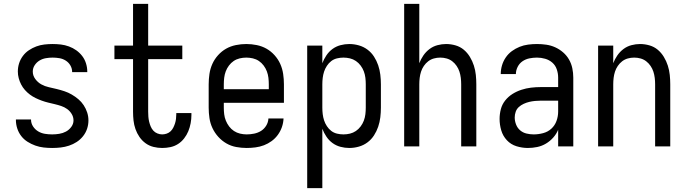

<svg xmlns="http://www.w3.org/2000/svg" viewBox="-20 -755 3540 990"><path d="M249 8Q227 8 205 5.5Q183 3 162 -4.5Q141 -12 122 -24Q103 -36 89.5 -53.5Q76 -71 69 -92.5Q62 -114 62 -136V-139H140V-138Q140 -119 150.5 -103Q161 -87 177 -77.5Q193 -68 211.5 -65Q230 -62 249 -62Q267 -62 285.5 -65Q304 -68 320 -76.5Q336 -85 347.5 -100.5Q359 -116 359 -134Q359 -152 349.5 -167.5Q340 -183 326 -193Q312 -203 295.5 -208.5Q279 -214 262 -218Q245 -222 228.5 -226Q212 -230 195.5 -236Q179 -242 163.5 -249.5Q148 -257 134 -267.5Q120 -278 108.5 -291Q97 -304 89 -319.5Q81 -335 76.5 -352Q72 -369 72 -386Q72 -408 78.5 -428.5Q85 -449 98 -466.5Q111 -484 129 -496Q147 -508 167 -515.5Q187 -523 208.5 -525.5Q230 -528 251 -528Q273 -528 294 -525.5Q315 -523 335.5 -515.5Q356 -508 373.5 -495.5Q391 -483 404 -466Q417 -449 423.5 -428Q430 -407 430 -386V-383H352V-384Q352 -402 343 -417.5Q334 -433 319 -442.5Q304 -452 286.5 -455Q269 -458 251 -458Q234 -458 216.5 -455Q199 -452 184 -443Q169 -434 159 -419Q149 -404 149 -386Q149 -365 162 -347.5Q175 -330 193 -320Q211 -310 231.5 -305.5Q252 -301 272.5 -296Q293 -291 312.5 -284.5Q332 -278 350 -267.5Q368 -257 384 -243.5Q400 -230 411.5 -212.5Q423 -195 429.5 -175Q436 -155 436 -134Q436 -112 429 -91Q422 -70 408 -52.5Q394 -35 375.5 -23Q357 -11 336 -4Q315 3 293 5.5Q271 8 249 8Z M816 8Q794 8 771.5 2.5Q749 -3 730.5 -16.5Q712 -30 699 -49Q686 -68 678.5 -89.5Q671 -111 668.5 -133.5Q666 -156 666 -179V-450H570V-520H666V-735H744V-520H920V-450H744V-179Q744 -166 745 -153Q746 -140 749 -127.5Q752 -115 757 -103Q762 -91 770.5 -81.5Q779 -72 791.5 -67Q804 -62 816 -62Q828 -62 839.5 -66Q851 -70 859.5 -78Q868 -86 873.5 -97Q879 -108 882.5 -119Q886 -130 887.5 -142Q889 -154 889 -166V-172H967V-162Q967 -141 963 -119.5Q959 -98 951 -78.5Q943 -59 929.5 -41.5Q916 -24 898 -12.5Q880 -1 859 3.5Q838 8 816 8Z M1252 8Q1225 8 1198 3Q1171 -2 1147.5 -15.5Q1124 -29 1105.5 -49.5Q1087 -70 1075.5 -94.5Q1064 -119 1060 -146Q1056 -173 1056 -200V-320Q1056 -347 1060 -374Q1064 -401 1075 -425.5Q1086 -450 1104.5 -470.5Q1123 -491 1146 -504Q1169 -517 1196 -522.5Q1223 -528 1250 -528Q1277 -528 1304 -522.5Q1331 -517 1354 -504Q1377 -491 1395.5 -470.5Q1414 -450 1425 -425.5Q1436 -401 1440 -374Q1444 -347 1444 -320V-225H1134V-200Q1134 -183 1136 -166Q1138 -149 1144.5 -133Q1151 -117 1161.5 -103Q1172 -89 1186.5 -79.5Q1201 -70 1218 -66Q1235 -62 1252 -62Q1271 -62 1290.5 -66Q1310 -70 1326 -80Q1342 -90 1352.5 -107Q1363 -124 1364 -144H1442Q1441 -121 1433.5 -99.5Q1426 -78 1412.5 -59.5Q1399 -41 1380.5 -27.5Q1362 -14 1341 -6Q1320 2 1297 5Q1274 8 1252 8ZM1366 -295V-320Q1366 -337 1364 -354Q1362 -371 1356 -387Q1350 -403 1339.5 -417Q1329 -431 1315 -440.5Q1301 -450 1284 -454Q1267 -458 1250 -458Q1233 -458 1216 -454Q1199 -450 1185 -440.5Q1171 -431 1160.5 -417Q1150 -403 1144 -387Q1138 -371 1136 -354Q1134 -337 1134 -320V-295Z M1564 215V-520H1642V-429Q1650 -450 1663 -469.5Q1676 -489 1694.5 -502.5Q1713 -516 1735.5 -522Q1758 -528 1781 -528Q1806 -528 1830.5 -521Q1855 -514 1875 -499Q1895 -484 1908.5 -463Q1922 -442 1930 -418.5Q1938 -395 1941 -370Q1944 -345 1944 -320V-200Q1944 -175 1941 -150Q1938 -125 1930 -101.5Q1922 -78 1908.5 -57Q1895 -36 1875 -21Q1855 -6 1830.5 1Q1806 8 1781 8Q1758 8 1735.5 2Q1713 -4 1694.5 -17.5Q1676 -31 1663 -50.5Q1650 -70 1642 -91V215ZM1751 -62Q1768 -62 1784.5 -66Q1801 -70 1815 -79.5Q1829 -89 1839.5 -103Q1850 -117 1856 -133Q1862 -149 1864 -166Q1866 -183 1866 -200V-320Q1866 -337 1864 -354Q1862 -371 1856 -387Q1850 -403 1839.5 -417Q1829 -431 1815 -440.5Q1801 -450 1784.5 -454Q1768 -458 1751 -458Q1734 -458 1717.5 -454Q1701 -450 1688 -440Q1675 -430 1665.5 -415.5Q1656 -401 1651 -385.5Q1646 -370 1644 -353.5Q1642 -337 1642 -320V-200Q1642 -183 1644 -166.5Q1646 -150 1651 -134.5Q1656 -119 1665.5 -104.5Q1675 -90 1688 -80Q1701 -70 1717.5 -66Q1734 -62 1751 -62Z M2064 0V-735H2142V-429Q2150 -450 2163 -469Q2176 -488 2194.5 -502Q2213 -516 2235.5 -522Q2258 -528 2280 -528Q2305 -528 2329 -521Q2353 -514 2371.5 -498.5Q2390 -483 2403 -461.5Q2416 -440 2423.5 -416.5Q2431 -393 2433.5 -368.5Q2436 -344 2436 -320V0H2358V-320Q2358 -337 2356 -353.5Q2354 -370 2349 -385.5Q2344 -401 2334.5 -415Q2325 -429 2312 -439Q2299 -449 2283 -453.5Q2267 -458 2250 -458Q2233 -458 2217 -453.5Q2201 -449 2188 -439Q2175 -429 2165.5 -415Q2156 -401 2151 -385.5Q2146 -370 2144 -353.5Q2142 -337 2142 -320V0Z M2702 8Q2672 8 2643 -1Q2614 -10 2593.5 -32Q2573 -54 2564.5 -83Q2556 -112 2556 -142Q2556 -167 2562.5 -192Q2569 -217 2585 -237Q2601 -257 2622.5 -270.5Q2644 -284 2668.5 -292Q2693 -300 2718 -303Q2743 -306 2769 -306H2858V-355Q2858 -376 2851 -397Q2844 -418 2828 -432Q2812 -446 2791 -452Q2770 -458 2749 -458Q2729 -458 2709.5 -454Q2690 -450 2674 -439Q2658 -428 2649 -410Q2640 -392 2640 -373H2562Q2562 -396 2568.5 -418Q2575 -440 2588 -459Q2601 -478 2619.5 -491.5Q2638 -505 2659 -513.5Q2680 -522 2703 -525Q2726 -528 2749 -528Q2773 -528 2797 -524.5Q2821 -521 2843 -511Q2865 -501 2883.5 -485Q2902 -469 2914 -448Q2926 -427 2931 -403Q2936 -379 2936 -355V0H2858V-86Q2849 -64 2832.5 -45.5Q2816 -27 2795 -14.5Q2774 -2 2750 3Q2726 8 2702 8ZM2732 -62Q2756 -62 2780.5 -68.5Q2805 -75 2823 -91.5Q2841 -108 2849.5 -131.5Q2858 -155 2858 -180V-236H2769Q2754 -236 2738.5 -234.5Q2723 -233 2708.5 -229.5Q2694 -226 2680 -219.5Q2666 -213 2655 -203Q2644 -193 2639 -178.5Q2634 -164 2634 -149Q2634 -131 2641 -113Q2648 -95 2662 -83Q2676 -71 2694.5 -66.5Q2713 -62 2732 -62Z M3064 0V-520H3142V-429Q3150 -450 3163 -469Q3176 -488 3194.5 -502Q3213 -516 3235.5 -522Q3258 -528 3280 -528Q3305 -528 3329 -521Q3353 -514 3371.5 -498.5Q3390 -483 3403 -461.5Q3416 -440 3423.5 -416.5Q3431 -393 3433.5 -368.5Q3436 -344 3436 -320V0H3358V-320Q3358 -337 3356 -353.5Q3354 -370 3349 -385.5Q3344 -401 3334.5 -415Q3325 -429 3312 -439Q3299 -449 3283 -453.5Q3267 -458 3250 -458Q3233 -458 3217 -453.5Q3201 -449 3188 -439Q3175 -429 3165.5 -415Q3156 -401 3151 -385.5Q3146 -370 3144 -353.5Q3142 -337 3142 -320V0Z"/></svg>

Font: Iosevka Fuck
Style: Regular
Weight: 400
Monospace: yes
Designer: Belleve Invis
Foundry: Belleve Invis
Version: Version 28.0.7; ttfautohint (v1.8.3)